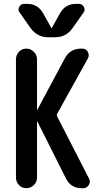

<svg xmlns="http://www.w3.org/2000/svg" viewBox="-20 -985 540 1005"><path d="M63.5 -55.7V-673.8Q63.5 -697.3 79.1 -713.9Q94.7 -730.5 117.7 -730.5Q140.6 -730.5 157.2 -713.9Q173.8 -697.3 173.8 -673.8V-411.1V-410.2Q175.8 -410.2 175.8 -411.1L319.3 -679.7Q345.7 -729.5 403.3 -730.5H411.1Q429.7 -730.5 439.5 -713.9Q449.2 -697.3 440.4 -679.7L279.3 -389.6Q275.4 -383.8 279.3 -375L446.3 -49.8Q455.1 -33.2 444.8 -16.6Q434.6 0 416 0H407.2Q350.6 0 325.2 -50.8L175.8 -348.6Q175.8 -349.6 173.8 -349.6V-348.6V-55.7Q173.8 -32.2 157.2 -16.1Q140.6 0 117.7 0Q94.7 0 79.1 -16.6Q63.5 -33.2 63.5 -55.7ZM392.6 -964.8Q410.2 -964.8 418.9 -948.7Q427.7 -932.6 417 -918.9L358.4 -835.9Q325.2 -790 267.6 -790H232.4Q175.8 -790 141.6 -835.9L83 -918.9Q72.3 -932.6 80.6 -948.7Q88.9 -964.8 107.4 -964.8H122.1Q178.7 -964.8 206.1 -915L249 -837.9H250H251L293.9 -915Q321.3 -964.8 377.9 -964.8Z"/></svg>

Font: Rounded Mgen+ 2m medium
Style: Regular
Weight: 500
Designer: [Source Han Sans]
Ryoko NISHIZUKA  (kana & ideographs); Paul D. Hunt (Latin, Greek & Cyrillic); Wenlong ZHANG  (bopomofo
Version: Version 1.059.20150602